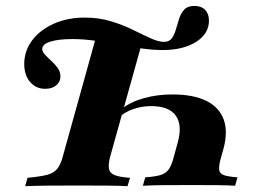

<svg xmlns="http://www.w3.org/2000/svg" viewBox="-20 -643 893 663"><path d="M66.9 0 75 -29Q118.5 -33.1 141.9 -39.1Q165.3 -45.2 177.4 -59.7Q189.5 -74.2 196.8 -102.4L317.7 -537.1L475 -512.1L360.5 -102.4Q354 -77.4 356 -61.7Q358.1 -46 375 -38.7Q391.9 -31.5 429 -29L420.2 0Q396 -1.6 352.8 -2Q309.7 -2.4 250 -2.4Q191.9 -2.4 145.6 -2Q99.2 -1.6 66.9 0ZM473.4 -1.6 481.5 -30.6Q516.1 -33.1 534.7 -38.7Q553.2 -44.4 562.9 -58.5Q572.6 -72.6 579.8 -100L593.5 -150Q610.5 -210.5 587.1 -243.5Q563.7 -276.6 502.4 -276.6Q470.2 -276.6 440.7 -266.5Q411.3 -256.5 391.1 -237.9L399.2 -266.1Q430.6 -291.1 476.6 -304Q522.6 -316.9 575.8 -316.9Q647.6 -316.9 692.3 -294.8Q737.1 -272.6 752.4 -230.6Q767.7 -188.7 751.6 -129L743.5 -100Q735.5 -72.6 736.7 -58.1Q737.9 -43.5 752.8 -38.3Q767.7 -33.1 800 -30.6L791.9 -1.6Q771 -3.2 731.5 -3.6Q691.9 -4 637.1 -4Q580.6 -4 540.3 -3.6Q500 -3.2 473.4 -1.6ZM136.3 -336.3Q104 -336.3 83.9 -360.1Q63.7 -383.9 63.7 -421.8Q63.7 -466.9 90.7 -503.2Q117.7 -539.5 165.3 -560.9Q212.9 -582.3 273.4 -582.3Q321 -582.3 362.5 -569.8Q404 -557.3 438.3 -540.3Q472.6 -523.4 500 -510.9Q527.4 -498.4 546 -498.4Q564.5 -498.4 573.4 -510.9Q582.3 -523.4 587.5 -541.9Q592.7 -560.5 598.8 -579Q604.8 -597.6 616.5 -610.1Q628.2 -622.6 651.6 -622.6Q675 -622.6 688.3 -608.9Q701.6 -595.2 701.6 -571.8Q701.6 -526.6 657.3 -498.4Q612.9 -470.2 541.1 -470.2Q509.7 -470.2 471.4 -475.4Q433.1 -480.6 391.1 -488.7Q349.2 -496.8 308.1 -502.4Q266.9 -508.1 230.6 -508.1Q181.5 -508.1 153.6 -499.2Q125.8 -490.3 125.8 -474.2Q125.8 -464.5 135.5 -454Q145.2 -443.5 157.3 -432.7Q169.4 -421.8 179 -408.5Q188.7 -395.2 188.7 -379Q188.7 -360.5 174.2 -348.4Q159.7 -336.3 136.3 -336.3Z"/></svg>

Font: Playfair 5pt SemiExpanded Light Black
Style: Italic
Weight: 900
Italic angle: -15.6°
Version: Version 2.001;gftools[0.9.30]